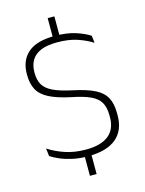

<svg xmlns="http://www.w3.org/2000/svg" viewBox="-127 -824 766 1012"><g transform="rotate(-15 256.0 -318.0)"><path d="M271.5 -628H235V-748.5H271.5ZM271.5 112H235V-15H271.5ZM253 10Q206.5 10 168.5 1.5Q130.5 -7 101.5 -19.5Q72.5 -32 54 -44.5L49 -87Q86.5 -62 137.5 -44.5Q188.5 -27 251.5 -27Q333.5 -27 375.2 -60.5Q417 -94 417 -158.5V-169.5Q417 -212.5 401.5 -239.8Q386 -267 348.8 -284.2Q311.5 -301.5 247 -314Q172.5 -330 130 -352Q87.5 -374 70 -407Q52.5 -440 52.5 -488V-491.5Q52.5 -566 99.8 -607.2Q147 -648.5 246 -648.5Q313 -648.5 360.5 -632.8Q408 -617 435.5 -598.5L440 -559Q406 -581 359.2 -596.8Q312.5 -612.5 249 -612.5Q194.5 -612.5 160.2 -598Q126 -583.5 109.8 -556.2Q93.5 -529 93.5 -490.5V-488Q93.5 -449.5 108.2 -423.2Q123 -397 160.2 -379Q197.5 -361 266 -346.5Q339 -331 380.8 -310Q422.5 -289 440.5 -255.5Q458.5 -222 458.5 -170V-158Q458.5 -76 406.5 -33Q354.5 10 253 10Z"/></g></svg>

Font: Anek Latin Medium ExtraLight
Style: Regular
Weight: 250
Version: Version 1.003